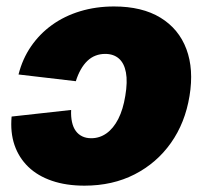

<svg xmlns="http://www.w3.org/2000/svg" viewBox="-20 -567 637 597"><path d="M242.7 10.3Q185.5 10.3 141.4 -4.9Q97.2 -20 67.9 -48.3Q38.6 -76.7 25.1 -116Q11.7 -155.3 16.1 -204.6L201.2 -225.1Q200.2 -204.1 203.9 -187.5Q207.5 -170.9 215.6 -159.9Q223.6 -148.9 235.6 -143.1Q247.6 -137.2 263.7 -137.2Q289.6 -137.2 311 -152.3Q332.5 -167.5 347.7 -197Q362.8 -226.6 369.6 -269Q377 -312.5 371.6 -341.6Q366.2 -370.6 349.6 -385Q333 -399.4 307.1 -399.4Q291 -399.4 277.1 -394Q263.2 -388.7 251.7 -377.7Q240.2 -366.7 231.2 -350.8Q222.2 -335 215.8 -314.5L37.6 -335.4Q49.8 -383.8 76.4 -422.6Q103 -461.4 141.6 -489.3Q180.2 -517.1 229.2 -532Q278.3 -546.9 334.5 -546.9Q421.9 -546.9 479 -512Q536.1 -477.1 559.6 -414.3Q583 -351.6 569.3 -268.6Q555.7 -185.1 511.5 -122.6Q467.3 -60.1 398.7 -24.9Q330.1 10.3 242.7 10.3Z"/></svg>

Font: Inter 18pt Black
Style: Italic
Weight: 900
Italic angle: -9.3988°
Designer: Rasmus Andersson
Foundry: rsms
Version: Version 4.001;git-66647c0bb